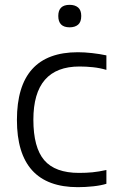

<svg xmlns="http://www.w3.org/2000/svg" viewBox="-20 -765 504 794"><path d="M302 9Q50 9 50 -269Q50 -549 302 -549Q329 -549 360.5 -545.5Q392 -542 420 -536V-476Q393 -484 364.5 -487Q336 -490 309 -490Q118 -490 118 -270Q118 -155 163 -102.5Q208 -50 307 -50Q337 -50 362.5 -52.5Q388 -55 420 -62V-5Q398 2 365.5 5.5Q333 9 302 9ZM268 -652Q221 -652 221 -699Q221 -745 268 -745Q290 -745 303 -734Q316 -723 316 -699Q316 -674 303 -663Q290 -652 268 -652Z"/></svg>

Font: Encode Sans Normal
Style: Light
Weight: 300
Designer: Pablo Impallari, Andres Torresi
Foundry: Pablo Impallari, Andres Torresi
Version: Version 1.000; ttfautohint (v1.00) -l 8 -r 50 -G 200 -x 14 -